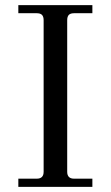

<svg xmlns="http://www.w3.org/2000/svg" viewBox="-20 -732 434 752"><path d="M51.8 0V-32.2H124Q150.9 -32.2 150.9 -59.1V-652.8Q150.9 -667 144.5 -673.6Q138.2 -680.2 124 -680.2H51.8V-711.9H341.8V-680.2H270Q255.9 -680.2 249.5 -673.6Q243.2 -667 243.2 -652.8V-59.1Q243.2 -32.2 270 -32.2H341.8V0Z"/></svg>

Font: Flanker Steampunk
Style: Regular
Weight: 400
Designer: Alexey Kryukov, Leonardo Di Lena
Foundry: Alexey Kryukov, Leonardo Di Lena
Version: 1.210